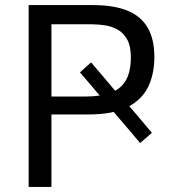

<svg xmlns="http://www.w3.org/2000/svg" viewBox="-20 -733 667 753"><path d="M92.4 0Q92.4 -59.5 92.4 -114.6Q92.4 -169.7 92.4 -235.6V-475Q92.4 -541.7 92.4 -597.5Q92.4 -653.4 92.4 -713Q133.2 -713 197.4 -713Q261.7 -713 344.7 -713Q425.9 -713 479.2 -691.5Q532.6 -670 559 -624.9Q585.4 -579.7 585.4 -508.9Q585.4 -443.7 561.3 -392.9Q537.1 -342.2 480.4 -313.1Q423.6 -284.1 325.6 -284.1Q300.7 -284.1 272 -284.1Q243.4 -284.1 216.3 -284.1Q189.3 -284.1 169.6 -284.1V-354.4H314.4Q378.5 -354.4 417.8 -370.6Q457.1 -386.7 475.2 -420.7Q493.2 -454.8 493.2 -508.3Q493.2 -552.4 478.8 -578.3Q464.3 -604.3 441.2 -617Q418.1 -629.8 391 -633.8Q363.9 -637.8 338.5 -637.8H137.7L181.7 -699.8Q181.7 -659.9 181.7 -622.2Q181.7 -584.5 181.7 -545.4Q181.7 -506.2 181.7 -461.8V-235.6Q181.7 -169.7 181.7 -114.6Q181.7 -59.5 181.7 0ZM529.6 -172Q503.6 -203 480.2 -230.5Q456.8 -257.9 436.5 -281.4L386.7 -339.8Q366.4 -363.8 343.2 -391.2Q319.9 -418.7 293.6 -449.2L337.1 -488.4Q363.4 -457.9 386.4 -430.7Q409.4 -403.5 430.2 -378.7L483.1 -321.3Q503.4 -297.8 526.6 -270.5Q549.7 -243.1 575.7 -212.1Z"/></svg>

Font: Commissioner Thin
Style: Regular
Weight: 100
Designer: Kostas Bartsokas
Foundry: Kostas Bartsokas
Version: Version 1.001;gftools[0.9.23]